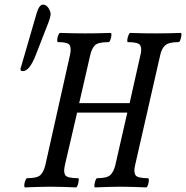

<svg xmlns="http://www.w3.org/2000/svg" viewBox="-20 -811 808 834"><path d="M89 3Q85 3 85.5 -7Q86 -17 90 -27Q94 -37 98 -37Q142 -37 156 -51Q170 -65 177 -94L284 -572Q290 -599 283.5 -613.5Q277 -628 232 -628Q228 -628 228.5 -638Q229 -648 233 -658Q237 -668 241 -668Q269 -667 296.5 -666.5Q324 -666 351 -666Q378 -666 405.5 -666.5Q433 -667 460 -668Q465 -668 464 -658Q463 -648 459.5 -638Q456 -628 451 -628Q405 -628 391.5 -613.5Q378 -599 372 -572L324 -363H543L590 -572Q597 -599 589.5 -613.5Q582 -628 536 -628Q532 -628 533 -638Q534 -648 538 -658Q542 -668 546 -668Q573 -667 600.5 -666.5Q628 -666 655 -666Q682 -666 709.5 -666.5Q737 -667 764 -668Q769 -668 768 -658Q767 -648 763.5 -638Q760 -628 755 -628Q713 -628 697.5 -614Q682 -600 676 -572L567 -94Q560 -65 568 -51Q576 -37 622 -37Q627 -37 626.5 -27Q626 -17 622.5 -7Q619 3 615 3Q587 2 559.5 1Q532 0 504 0Q477 0 449 1Q421 2 394 3Q389 3 390 -7Q391 -17 394.5 -27Q398 -37 402 -37Q445 -37 459.5 -51Q474 -65 481 -94L533 -322H315L262 -94Q255 -65 263 -51Q271 -37 319 -37Q323 -37 322 -27Q321 -17 317.5 -7Q314 3 310 3Q283 2 255 1Q227 0 200 0Q172 0 144.5 1Q117 2 89 3ZM79 -502Q69 -502 69 -510Q69 -514 71 -519L139 -753Q150 -791 167 -791Q181 -791 190.5 -776Q200 -761 200 -749Q200 -744 195.5 -728.5Q191 -713 179 -684L135 -571Q108 -502 79 -502Z"/></svg>

Font: Junicode Two Beta Condensed Medium
Style: Italic
Weight: 500
Width: 3
Italic angle: -9°
Version: Version 1.053; ttfautohint (v1.8.4)